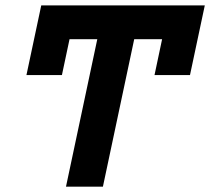

<svg xmlns="http://www.w3.org/2000/svg" viewBox="-20 -696 784 716"><path d="M363.8 0H226.1L342.8 -549.8H239.3L210.9 -416H78.6L133.8 -675.8H743.7L688.5 -416H556.2L584.5 -549.8H480.5Z"/></svg>

Font: Cadman
Style: Bold Italic
Weight: 700
Italic angle: -12°
Designer: Paul James MIller
Foundry: High-Logic / Made with FontCreator
Version: Version 2.114;March 28, 2021;FontCreator 13.0.0.2683 64-bit